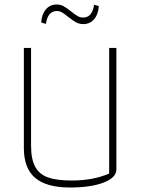

<svg xmlns="http://www.w3.org/2000/svg" viewBox="-20 -823 625 853"><path d="M283 -748Q267 -761 256 -767.5Q245 -774 233 -774Q192 -774 184 -717L163 -723Q165 -759 183.5 -781Q202 -803 232 -803Q249 -803 262.5 -795.5Q276 -788 295 -773Q312 -759 324 -752Q336 -745 349 -745Q390 -745 398 -802L419 -796Q417 -760 398.5 -738Q380 -716 350 -716Q332 -716 317.5 -724Q303 -732 283 -748ZM86 -165V-610H118V-176Q118 -116 136.5 -82Q155 -48 194 -34.5Q233 -21 298 -21Q394 -21 465 -52V-610H497V-70Q497 -34 440.5 -12Q384 10 291 10Q187 10 136.5 -32.5Q86 -75 86 -165Z"/></svg>

Font: Athiti ExtraLight
Style: Regular
Weight: 275
Designer: CadsonDemak Team
Foundry: CadsonDemak
Version: Version 1.033